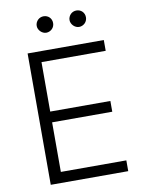

<svg xmlns="http://www.w3.org/2000/svg" viewBox="-98 -980 789 1047"><g transform="rotate(-10 296.5 -456.0)"><path d="M96.6 -727.3H518.5V-667.6H163V-393.8H496.1V-334.2H163V-59.7H525.6V0H96.6ZM353.3 -866.5Q353.3 -876.1 357.1 -884.4Q360.8 -892.8 367 -899Q373.2 -905.2 381.6 -908.6Q389.9 -911.9 398.8 -911.9Q408.4 -911.9 416.7 -908.6Q425.1 -905.2 431.3 -899Q437.5 -892.8 440.9 -884.4Q444.2 -876.1 444.2 -866.5Q444.2 -857.6 440.9 -849.3Q437.5 -840.9 431.3 -834.7Q425.1 -828.5 416.7 -824.8Q408.4 -821 398.8 -821Q389.9 -821 381.7 -824.8Q373.6 -828.5 367.2 -834.9Q360.8 -841.3 357.1 -849.4Q353.3 -857.6 353.3 -866.5ZM217 -911.9Q226.6 -911.9 234.9 -908.6Q243.3 -905.2 249.5 -899Q255.7 -892.8 259.1 -884.4Q262.4 -876.1 262.4 -866.5Q262.4 -857.6 259.1 -849.3Q255.7 -840.9 249.5 -834.7Q243.3 -828.5 234.9 -824.8Q226.6 -821 217 -821Q208.1 -821 199.9 -824.8Q191.8 -828.5 185.4 -834.9Q179 -841.3 175.2 -849.4Q171.5 -857.6 171.5 -866.5Q171.5 -876.1 175.2 -884.4Q179 -892.8 185.2 -899Q191.4 -905.2 199.8 -908.6Q208.1 -911.9 217 -911.9Z"/></g></svg>

Font: Inter P Light
Style: Regular
Weight: 300
Designer: Rasmus Andersson
Foundry: rsms
Version: Version 3.018;git-588b23468